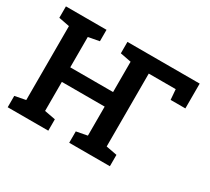

<svg xmlns="http://www.w3.org/2000/svg" viewBox="-138 -942 1280 1172"><g transform="rotate(30 502.0 -355.5)"><path d="M22.5 0V-80.1L98.6 -94.7V-615.7L22.5 -630.4V-710.9H308.6V-630.4L231.4 -615.7V-401.9H533.2V-615.7L456.1 -630.4V-710.9H965.3V-536.1H861.3L855.5 -608.4H665.5V-94.7L742.7 -80.1V0H456.1V-80.1L533.2 -94.7V-299.3H231.4V-94.7L308.6 -80.1V0Z"/></g></svg>

Font: Roboto Slab SemiBold
Style: Regular
Weight: 600
Designer: Google
Version: Version 2.001; ttfautohint (v1.8.3)